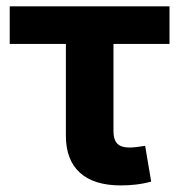

<svg xmlns="http://www.w3.org/2000/svg" viewBox="-20 -562 550 589"><path d="M350.6 6.8Q268.1 6.8 225.1 -32.2Q182.1 -71.3 182.1 -146V-427.2H9.8V-542.5H500V-427.2H328.1V-159.7Q328.1 -133.8 339.6 -121.6Q351.1 -109.4 377.4 -109.4Q387.2 -109.4 402.1 -111.3Q417 -113.3 425.3 -114.7L443.8 -4.9Q420.4 1.5 396.7 4.2Q373 6.8 350.6 6.8Z"/></svg>

Font: Inter 16pt
Style: Bold
Weight: 700
Version: Version 4.001;git-66647c0bb